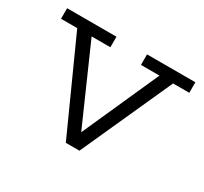

<svg xmlns="http://www.w3.org/2000/svg" viewBox="-93 -521 686 647"><g transform="rotate(30 250.5 -197.5)"><path d="M224 0 64 -354H1V-395H193V-354H120L262 -32H240L384 -354H312V-395H500V-354H437L277 0Z"/></g></svg>

Font: Rokkitt Light
Style: Regular
Weight: 300
Version: Version 3.103